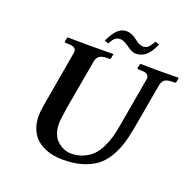

<svg xmlns="http://www.w3.org/2000/svg" viewBox="-139 -932 1085 1084"><g transform="rotate(20 403.5 -390.5)"><path d="M638.2 -568.8Q640.1 -577.6 640.1 -582Q640.1 -598.1 628.4 -605.5Q616.7 -612.8 590.8 -612.8H577.1Q569.8 -612.8 569.8 -621.1L575.2 -645L577.1 -646Q651.9 -645 690.9 -645L805.2 -646L807.1 -645L803.2 -621.1Q800.8 -612.8 793 -612.8H778.8Q749 -612.8 735.1 -602.1Q721.2 -591.3 716.8 -568.8L668 -293Q657.7 -235.8 644 -192.6Q630.4 -149.4 606 -109.1Q581.5 -68.8 548.1 -43.5Q514.6 -18.1 464.6 -2.9Q414.6 12.2 350.1 12.2Q321.3 12.2 294.2 7.8Q267.1 3.4 237.8 -9.5Q208.5 -22.5 187 -42.5Q165.5 -62.5 151.4 -96.7Q137.2 -130.9 137.2 -174.8Q137.2 -202.1 143.1 -234.9L201.2 -568.8Q203.1 -577.6 203.1 -582Q203.1 -598.1 191.4 -605.5Q179.7 -612.8 153.8 -612.8H140.1Q132.8 -612.8 132.8 -621.1L138.2 -645L140.1 -646Q236.8 -645 275.9 -645L413.1 -646L415 -645L410.2 -621.1Q408.7 -612.8 400.9 -612.8H387.2Q357.4 -612.8 342.8 -601.8Q328.1 -590.8 324.2 -568.8L271 -268.1Q259.8 -193.8 259.8 -170.9Q259.8 -140.1 269 -115.5Q278.3 -90.8 291.7 -76.7Q305.2 -62.5 322 -52.7Q338.9 -43 353 -39.6Q367.2 -36.1 378.9 -36.1Q421.4 -36.1 455.1 -51.3Q488.8 -66.4 510.3 -88.9Q531.7 -111.3 547.9 -145.3Q564 -179.2 572.3 -209Q580.6 -238.8 586.9 -275.9ZM556.2 -743.2Q572.8 -743.2 585 -752.9Q597.2 -762.7 613.8 -793L638.2 -785.2Q600.1 -690.9 532.2 -690.9Q522 -690.9 510.5 -695.6Q499 -700.2 493.2 -703.9Q487.3 -707.5 474.1 -716.8Q442.4 -738.8 423.8 -738.8Q404.8 -738.8 392.3 -728.5Q379.9 -718.3 367.2 -692.9L342.8 -700.2Q363.8 -746.6 387 -769.8Q410.2 -793 440.9 -793Q474.1 -793 507.8 -765.1Q533.2 -743.2 556.2 -743.2Z"/></g></svg>

Font: Linux Libertine
Style: Bold Italic
Weight: 700
Italic angle: -11.5°
Designer: Philipp H. Poll
Foundry: Philipp H. Poll
Version: Version 4.0.5